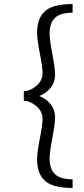

<svg xmlns="http://www.w3.org/2000/svg" viewBox="-20 -768 415 952"><path d="M98 -268V-316Q129 -316 160 -342Q191 -368 191 -405Q191 -435 177.5 -503Q164 -571 164 -607Q164 -677 203 -712.5Q242 -748 340 -748V-705Q278 -705 252 -679Q226 -653 226 -602Q226 -570 239.5 -500Q253 -430 253 -397Q253 -361 232 -334Q211 -307 175 -292Q211 -277 232 -250Q253 -223 253 -187Q253 -154 239.5 -84Q226 -14 226 18Q226 69 252 95Q278 121 340 121V164Q242 164 203 128.5Q164 93 164 23Q164 -13 177.5 -81Q191 -149 191 -179Q191 -216 160 -242Q129 -268 98 -268Z"/></svg>

Font: Arsenal
Style: Regular
Weight: 400
Designer: Andrij Shevchenko
Foundry: Stairsfor.com
Version: Version 1.000